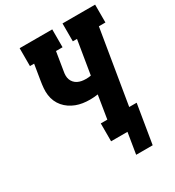

<svg xmlns="http://www.w3.org/2000/svg" viewBox="-206 -855 1018 1117"><g transform="rotate(-30 303.5 -297.0)"><path d="M488 141H377L400 0H290V-120H334L359 -275Q346 -273 332.5 -272Q319 -271 305 -271Q281 -271 258 -274.5Q235 -278 214 -286Q193 -294 174.5 -306.5Q156 -319 141.5 -336Q127 -353 118 -373.5Q109 -394 106 -417Q103 -440 105 -463.5Q107 -487 111 -511L128 -615H100V-735H319V-615H275L255 -492Q252 -477 252 -463Q252 -449 256.5 -436.5Q261 -424 270 -414Q279 -404 291 -398Q303 -392 316.5 -389.5Q330 -387 344 -387Q353 -387 361.5 -387.5Q370 -388 379 -390L416 -615H388V-735H607V-615H563L481 -120H531Z"/></g></svg>

Font: Iosevka Curly Slab HvEx
Style: Italic
Weight: 900
Width: 7
Italic angle: -9°
Monospace: yes
Designer: Belleve Invis
Foundry: Belleve Invis
Version: Version 11.1.0; ttfautohint (v1.8.3)